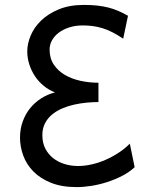

<svg xmlns="http://www.w3.org/2000/svg" viewBox="-20 -745 619 777"><path d="M478.5 -588.4Q455.6 -604 434.8 -614.5Q414.1 -625 394 -631.1Q374 -637.2 354.5 -639.6Q335 -642.1 314.9 -642.1Q285.6 -642.1 261 -634.3Q236.3 -626.5 218.5 -613.3Q200.7 -600.1 190.7 -582.3Q180.7 -564.5 180.7 -544.4Q180.7 -509.3 197.5 -483.9Q214.4 -458.5 242.2 -442.1Q270 -425.8 305.4 -418Q340.8 -410.2 378.4 -410.2V-332Q356 -332 330.3 -329.6Q304.7 -327.1 279.5 -321.5Q254.4 -315.9 231.2 -305.9Q208 -295.9 190.2 -281Q172.4 -266.1 161.9 -245.6Q151.4 -225.1 151.4 -197.8Q151.4 -167 163.3 -143.8Q175.3 -120.6 195.1 -105Q214.8 -89.4 241 -81.3Q267.1 -73.2 295.4 -73.2Q322.3 -73.2 350.6 -79.6Q378.9 -85.9 406.5 -97.9Q434.1 -109.9 459.5 -126.5Q484.9 -143.1 505.4 -163.6L524.9 -68.4Q503.4 -48.3 474.6 -33.4Q445.8 -18.6 414.1 -8.3Q382.3 2 350.1 7.1Q317.9 12.2 290.5 12.2Q229.5 12.2 186 -5.4Q142.6 -22.9 114.7 -51.5Q86.9 -80.1 74 -115.7Q61 -151.4 61 -188Q61 -223.6 72.3 -254.2Q83.5 -284.7 102.8 -308.1Q122.1 -331.5 147.9 -347.7Q173.8 -363.8 202.6 -371.1Q178.2 -380.4 157.7 -397Q137.2 -413.6 122.3 -435.5Q107.4 -457.5 98.9 -483.6Q90.3 -509.8 90.3 -537.1Q90.3 -567.4 104 -600.6Q117.7 -633.8 146 -661.4Q174.3 -689 217.5 -707Q260.7 -725.1 319.8 -725.1Q349.6 -725.1 373.8 -722.4Q397.9 -719.7 418.9 -714.4Q439.9 -709 459 -700.7Q478 -692.4 498 -681.2Z"/></svg>

Font: Andika Afr
Style: Regular
Weight: 400
Designer: Victor Gaultney, Annie Olsen, Julie Remington, Don Collingsworth, Eric Hays, Becca Hirsbrunner
Foundry: SIL International
Version: Version 5.000